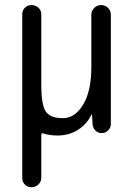

<svg xmlns="http://www.w3.org/2000/svg" viewBox="-20 -540 540 779"><path d="M70.3 181.6V-482.4Q70.3 -498 81.1 -508.8Q91.8 -519.5 107.9 -519.5Q124 -519.5 135.7 -508.8Q147.5 -498 147.5 -482.4V-198.2Q147.5 -115.2 165.5 -87.9Q183.6 -60.5 235.4 -60.5Q284.2 -60.5 317.4 -115.7Q350.6 -170.9 350.6 -267.6V-480.5Q350.6 -496.1 362.3 -507.8Q374 -519.5 390.6 -519.5Q406.2 -519.5 418 -508.3Q429.7 -497.1 429.7 -480.5V-37.1Q429.7 -22.5 418.9 -11.2Q408.2 0 392.6 0Q377 0 366.7 -10.7Q356.4 -21.5 355.5 -37.1L353.5 -74.2Q353.5 -75.2 352.5 -75.2Q350.6 -75.2 350.6 -74.2Q332 -35.2 295.4 -12.7Q258.8 9.8 214.8 9.8Q179.7 9.8 154.3 1Q147.5 -1 147.5 6.8V181.6Q147.5 197.3 135.7 208.5Q124 219.7 107.9 219.7Q91.8 219.7 81.1 209Q70.3 198.2 70.3 181.6Z"/></svg>

Font: Rounded Mgen+ 1m regular
Style: Regular
Weight: 400
Designer: [Source Han Sans]
Ryoko NISHIZUKA  (kana & ideographs); Paul D. Hunt (Latin, Greek & Cyrillic); Wenlong ZHANG  (bopomofo
Version: Version 1.059.20150602